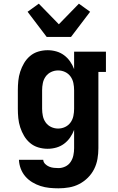

<svg xmlns="http://www.w3.org/2000/svg" viewBox="-20 -801 640 1044"><path d="M298 223Q273 223 248.5 220.5Q224 218 200.5 210.5Q177 203 155.5 190Q134 177 118 158.5Q102 140 93 116.5Q84 93 83 68H215Q216 81 225.5 90.5Q235 100 247 105Q259 110 272 111.5Q285 113 298 113Q317 113 335 104.5Q353 96 364 79.5Q375 63 379 43.5Q383 24 383 5V-95Q375 -73 361 -53Q347 -33 328 -19Q309 -5 286 1.5Q263 8 239 8Q213 8 188 0.5Q163 -7 143.5 -23.5Q124 -40 111 -62Q98 -84 90 -108.5Q82 -133 79.5 -158.5Q77 -184 77 -210V-310Q77 -336 79.5 -361.5Q82 -387 90 -411.5Q98 -436 111 -458Q124 -480 143.5 -496.5Q163 -513 188 -520.5Q213 -528 239 -528Q263 -528 286 -521.5Q309 -515 328 -501Q347 -487 361 -467Q375 -447 383 -425V-520H556V-410H515V5Q515 34 510 63Q505 92 492 118Q479 144 458 165Q437 186 411 199.5Q385 213 356 218Q327 223 298 223ZM296 -102Q316 -102 334 -110.5Q352 -119 363.5 -135Q375 -151 379 -170.5Q383 -190 383 -210V-310Q383 -330 379 -349.5Q375 -369 363.5 -385Q352 -401 334 -409.5Q316 -418 296 -418Q276 -418 258 -409.5Q240 -401 228.5 -385Q217 -369 213 -349.5Q209 -330 209 -310V-210Q209 -190 213 -170.5Q217 -151 228.5 -135Q240 -119 258 -110.5Q276 -102 296 -102ZM234 -600 130 -737 191 -781 300 -669 409 -781 470 -737 366 -600Z"/></svg>

Font: Iosevka HT Extrabold Extended
Style: Regular
Weight: 800
Width: 7
Monospace: yes
Designer: Belleve Invis
Foundry: Belleve Invis
Version: Version 32.3.0; ttfautohint (v1.8.4)